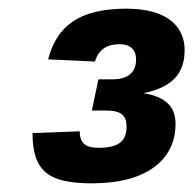

<svg xmlns="http://www.w3.org/2000/svg" viewBox="-20 -738 446 443"><path d="M193 -315C319 -315 385 -370 385 -452C385 -488 367 -514 311 -523C384 -538 406 -574 406 -623C406 -674 369 -718 272 -718C161 -718 111 -677 91 -601L199 -596C207 -622 225 -636 256 -636C284 -636 294 -620 294 -601C294 -570 274 -555 240 -555H207L192 -483H225C260 -483 272 -471 272 -446C272 -411 252 -397 207 -397C178 -397 164 -407 164 -435L55 -431C55 -340 95 -315 193 -315Z"/></svg>

Font: Geist ExtraBold
Style: Italic
Weight: 800
Italic angle: -12°
Designer: Basement.studio, Andrés Briganti, Mateo Zaragoza
Foundry: Basement.studio, Vercel, Andrés Briganti, Guido Ferreyra, Mateo Zaragoza
Version: Version 1.500